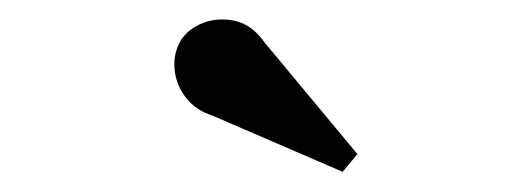

<svg xmlns="http://www.w3.org/2000/svg" viewBox="-20 -1011 540 195"><path d="M328 -836.5 196 -893.5Q178.5 -899 168.5 -912.2Q158.5 -925.5 157.2 -941.5Q156 -957.5 164 -970.5Q171.5 -982 186.5 -987.8Q201.5 -993.5 218.8 -989.8Q236 -986 249 -967.5L343 -854.5Z"/></svg>

Font: Bodoni Moda 9pt SemiBold
Style: Regular
Weight: 600
Designer: Owen Earl
Foundry: indestructible type
Version: Version 2.005